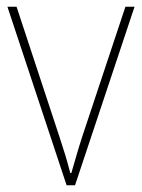

<svg xmlns="http://www.w3.org/2000/svg" viewBox="-20 -548 420 568"><path d="M177 0 2 -528H29L156 -143Q166 -113 173.5 -88Q181 -63 188 -36H191Q199 -63 206 -87.5Q213 -112 223 -143L351 -528H378L202 0Z"/></svg>

Font: Noto Sans Gurmukhi UI SemiCondensed Thin
Style: Regular
Weight: 100
Width: 4
Designer: Jelle Bosma - Monotype Design Team
Foundry: Monotype Imaging Inc.
Version: Version 2.004; ttfautohint (v1.8.4.7-5d5b)